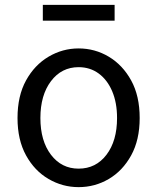

<svg xmlns="http://www.w3.org/2000/svg" viewBox="-20 -756 646 789"><path d="M303 13Q237 13 179.5 -20.5Q122 -54 87 -117.5Q52 -181 52 -271Q52 -362 87 -425.5Q122 -489 179.5 -523Q237 -557 303 -557Q370 -557 427 -523Q484 -489 519 -425.5Q554 -362 554 -271Q554 -181 519 -117.5Q484 -54 427 -20.5Q370 13 303 13ZM303 -63Q374 -63 417.5 -120Q461 -177 461 -271Q461 -334 441 -381Q421 -428 385.5 -454Q350 -480 303 -480Q233 -480 189.5 -422.5Q146 -365 146 -271Q146 -177 189.5 -120Q233 -63 303 -63ZM156 -671V-736H451V-671Z"/></svg>

Font: Chocolate Classical Sans
Style: Regular
Weight: 400
Designer: 田海東、宇文滿月
Foundry: Moonlit Owen
Version: Version 1.001